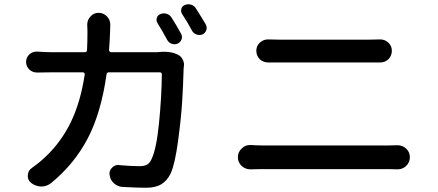

<svg xmlns="http://www.w3.org/2000/svg" viewBox="-20 -843 2040 895"><path d="M824.2 -685.5Q831.1 -672.9 826.2 -659.2Q821.3 -645.5 807.6 -639.6Q793.9 -633.8 779.8 -639.2Q765.6 -644.5 758.8 -658.2Q735.4 -701.2 714.8 -734.4Q707 -746.1 710.9 -759.3Q714.8 -772.5 727.5 -777.3Q741.2 -783.2 756.3 -778.8Q771.5 -774.4 779.3 -761.7Q801.8 -726.6 824.2 -685.5ZM488.3 -609.4Q488.3 -605.5 491.2 -602.5Q494.1 -599.6 498 -599.6H704.1Q718.8 -599.6 734.4 -601.6Q742.2 -601.6 749 -601.6Q781.2 -601.6 807.6 -588.9Q823.2 -582 831.1 -566.4Q837.9 -553.7 837.9 -541Q837.9 -537.1 836.9 -533.2Q835.9 -526.4 835.9 -521.5Q834 -447.3 829.1 -369.1Q824.2 -291 810.1 -186Q795.9 -81.1 776.4 -36.1Q759.8 -1 732.4 15.6Q705.1 32.2 660.2 32.2Q617.2 32.2 549.8 28.3Q527.3 26.4 510.3 10.7Q493.2 -4.9 491.2 -27.3Q490.2 -30.3 490.2 -33.2Q490.2 -49.8 502.9 -62Q515.6 -74.2 532.2 -74.2Q535.2 -74.2 537.1 -73.2Q591.8 -68.4 629.9 -68.4Q652.3 -68.4 665.5 -75.7Q678.7 -83 686.5 -101.6Q709 -147.5 721.2 -269Q733.4 -390.6 734.4 -496.1Q734.4 -505.9 724.6 -505.9H487.3Q478.5 -505.9 476.6 -496.1Q451.2 -316.4 388.7 -197.3Q326.2 -78.1 217.8 10.7Q197.3 26.4 172.9 26.4Q171.9 26.4 170.9 26.4Q144.5 25.4 124 8.8Q109.4 -3.9 109.4 -22.5Q109.4 -46.9 128.9 -60.5Q164.1 -85 193.4 -113.3Q265.6 -181.6 310.5 -274.4Q355.5 -367.2 375 -496.1Q375 -500 372.6 -502.9Q370.1 -505.9 366.2 -505.9H223.6Q187.5 -505.9 154.3 -504.9Q153.3 -504.9 152.3 -504.9Q131.8 -504.9 117.2 -518.6Q101.6 -533.2 101.6 -554.7Q101.6 -575.2 117.2 -589.8Q131.8 -602.5 150.4 -602.5Q152.3 -602.5 154.3 -602.5Q192.4 -599.6 223.6 -599.6H375Q384.8 -599.6 385.7 -609.4Q387.7 -650.4 387.7 -696.3L386.7 -728.5Q386.7 -750 401.4 -765.6Q416 -783.2 439.5 -783.2Q462.9 -783.2 479.5 -765.6Q494.1 -750 494.1 -727.5L493.2 -698.2Q492.2 -662.1 488.3 -609.4ZM829.1 -777.3Q824.2 -785.2 824.2 -793Q824.2 -796.9 825.2 -801.8Q829.1 -814.5 840.8 -819.3Q849.6 -823.2 857.4 -823.2Q863.3 -823.2 870.1 -821.3Q884.8 -817.4 892.6 -804.7Q916 -768.6 939.5 -728.5Q943.4 -720.7 943.4 -712.9Q943.4 -708 941.4 -702.1Q936.5 -688.5 923.8 -682.6Q916 -679.7 909.2 -679.7Q902.3 -679.7 895.5 -682.6Q881.8 -687.5 875 -700.2Q852.5 -742.2 829.1 -777.3Z M1149.4 -53.7Q1147.5 -53.7 1146.5 -53.7Q1124 -53.7 1106.4 -69.3Q1088.9 -85.9 1088.9 -110.4Q1088.9 -134.8 1107.4 -151.4Q1123 -167 1145.5 -167Q1147.5 -167 1149.4 -167Q1179.7 -165 1203.1 -165H1791Q1810.5 -165 1831.1 -166Q1832 -166 1834 -166Q1856.4 -166 1873 -150.4Q1890.6 -134.8 1890.6 -110.4Q1890.6 -85.9 1873 -69.3Q1856.4 -53.7 1834 -53.7Q1832 -53.7 1831.1 -53.7Q1808.6 -54.7 1791 -54.7H1203.1Q1177.7 -54.7 1149.4 -53.7ZM1231.4 -551.8Q1231.4 -551.8 1230.5 -551.8Q1208 -551.8 1191.4 -566.4Q1174.8 -583 1174.8 -606.4Q1174.8 -628.9 1191.4 -644.5Q1208 -659.2 1228.5 -659.2Q1230.5 -659.2 1231.4 -659.2Q1258.8 -658.2 1281.2 -658.2H1703.1Q1726.6 -658.2 1750 -659.2Q1752 -659.2 1752.9 -659.2Q1774.4 -659.2 1790 -644.5Q1806.6 -628.9 1806.6 -606.4Q1806.6 -583 1790 -566.4Q1774.4 -551.8 1752 -551.8Q1751 -551.8 1750 -551.8Q1725.6 -551.8 1703.1 -551.8H1282.2Q1256.8 -551.8 1231.4 -551.8Z"/></svg>

Font: Gen Jyuu GothicX Medium
Style: Regular
Weight: 500
Designer: Ryoko NISHIZUKA (kana &amp; ideographs); Paul D. Hunt (Latin, Greek &amp; Cyrillic); Wenlong ZHANG (bopomofo); Sandoll C
Version: Version 1.058.20140828